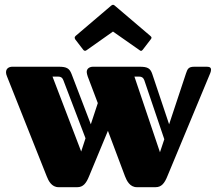

<svg xmlns="http://www.w3.org/2000/svg" viewBox="-20 -777 901 797"><path d="M612 -470C604 -494 592 -500 559 -500H366C354 -500 340 -494 340 -478C340 -473 342 -467 344 -460L386 -349L357 -261L277 -470C268 -493 257 -500 224 -500H31C19 -500 5 -494 5 -477C5 -472 6 -467 9 -460L174 -45C181 -27 194 0 223 0H301C325 0 338 -16 350 -46L428 -234L499 -45C506 -27 519 0 548 0H626C650 0 663 -16 675 -46L853 -474C855 -479 856 -484 856 -488C856 -495 852 -500 839 -500H786C760 -500 758 -488 752 -472L682 -261ZM335 -203 317 -148 198 -459H222C232 -459 239 -455 243 -444ZM662 -199 644 -145 538 -459H558C568 -459 575 -455 579 -444ZM559 -569C561 -567 563 -566 565 -566C568 -566 570 -567 573 -571L606 -614C608 -616 609 -619 609 -621C609 -623 607 -625 604 -628L456 -754C454 -755 453 -757 449 -757C446 -757 444 -755 442 -754L294 -628C291 -625 290 -623 290 -621C290 -619 291 -616 292 -614L325 -571C328 -567 331 -566 333 -566C335 -566 337 -567 340 -569L449 -646Z"/></svg>

Font: Fascinate Inline
Style: Regular
Weight: 900
Designer: Astigmatic (AOETI)
Foundry: Astigmatic (AOETI)
Version: Version 1.000